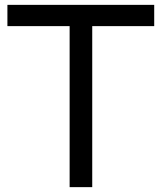

<svg xmlns="http://www.w3.org/2000/svg" viewBox="-20 -770 665 790"><path d="M614.5 -662.5H359.5V0H266.5V-662.5H10.5V-750H614.5Z"/></svg>

Font: Russisch Sans Medium
Style: Regular
Weight: 500
Width: 4
Designer: Michael Sharanda (font) & Cristiano Sobral (main changes)
Foundry: Michael Sharanda
Version: Version 2.00;September 8, 2020;FontCreator 13.0.0.2681 64-bi